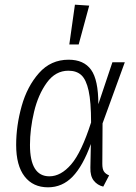

<svg xmlns="http://www.w3.org/2000/svg" viewBox="-20 -789 581 820"><path d="M400 -344 460 -523H513L418 -262L417 -89Q417 -67 424 -56.5Q431 -46 446 -40L421 8Q396 2 380.5 -17.5Q365 -37 366 -73L368 -174Q334 -80 290 -34.5Q246 11 185 11Q121 11 85 -35.5Q49 -82 49 -170Q49 -252 72.5 -336Q96 -420 146.5 -477Q197 -534 273 -534Q338 -534 369 -491Q400 -448 400 -344ZM108 -170Q108 -36 191 -36Q240 -36 284 -87Q328 -138 369 -266Q369 -354 358.5 -401.5Q348 -449 327.5 -468Q307 -487 272 -487Q217 -487 180 -436Q143 -385 125.5 -311.5Q108 -238 108 -170ZM300 -769 361 -765 316 -599H276Z"/></svg>

Font: Fira Sans Condensed Light
Style: Italic
Weight: 300
Width: 3
Italic angle: -8°
Designer: Carrois Corporate & Edenspiekermann AG
Foundry: Carrois Corporate GbR & Edenspiekermann AG
Version: Version 4.203